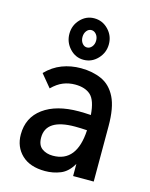

<svg xmlns="http://www.w3.org/2000/svg" viewBox="-109 -774 668 855"><g transform="rotate(15 225.0 -346.0)"><path d="M182 11Q112 11 74 -25.5Q36 -62 36 -119Q36 -197 96 -241Q156 -285 260 -285Q271 -285 285.5 -284.5Q300 -284 315 -283Q310 -350 284.5 -373Q259 -396 213 -396Q184 -396 158 -385.5Q132 -375 107 -350L59 -408Q92 -442 132.5 -457.5Q173 -473 219 -473Q273 -473 315 -454Q357 -435 380.5 -388Q404 -341 404 -256V0H309V-56Q286 -16 252.5 -2.5Q219 11 182 11ZM127 -129Q127 -94 147.5 -79Q168 -64 198 -64Q308 -64 316 -213Q302 -214 287.5 -214.5Q273 -215 261 -215Q127 -215 127 -129ZM219 -512Q182 -512 155.5 -540.5Q129 -569 129 -608Q129 -647 155.5 -675Q182 -703 219 -703Q257 -703 284 -675Q311 -647 311 -608Q311 -569 284 -540.5Q257 -512 219 -512ZM220 -569Q233 -569 242.5 -580.5Q252 -592 252 -609Q252 -626 242.5 -637.5Q233 -649 220 -649Q207 -649 198 -637.5Q189 -626 189 -609Q189 -592 198 -580.5Q207 -569 220 -569Z"/></g></svg>

Font: Inconsolata SemiCondensed SemiBold
Style: Regular
Weight: 600
Width: 4
Monospace: yes
Designer: Raph Levien, Cyreal, Brenton Simpson
Foundry: Raph Levien, Cyreal, Google
Version: Version 3.001; ttfautohint (v1.8.2.53-6de2)